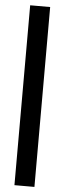

<svg xmlns="http://www.w3.org/2000/svg" viewBox="-61 -729 321 957"><g transform="rotate(5 100.0 -250.0)"><path d="M50 200H150V-700H50Z"/></g></svg>

Font: LS-VG5000
Style: Regular
Weight: 400
Designer: Justin Bihan, 2021
Foundry: Justin Bihan, 2021
Version: Version 1.000;Glyphs 3.1.2 (3151)